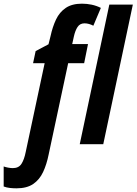

<svg xmlns="http://www.w3.org/2000/svg" viewBox="-134 -785 743 1045"><path d="M-44 240Q-62 240 -80 238Q-98 236 -114 230V121Q-103 125 -89 127.5Q-75 130 -64 130Q-32 130 -17 106.5Q-2 83 6 42L109 -441H46L60 -507L130 -544L141 -588Q152 -639 171 -679Q190 -719 224 -742Q258 -765 312 -765Q339 -765 365 -759.5Q391 -754 415 -742L374 -645Q363 -651 350.5 -654.5Q338 -658 326 -658Q301 -658 288 -638Q275 -618 268 -586L259 -545H345L324 -441H237L131 55Q120 110 100.5 151.5Q81 193 46.5 216.5Q12 240 -44 240ZM300 0 461 -760H589L428 0Z"/></svg>

Font: Noto Sans Condensed
Style: Bold Italic
Weight: 700
Width: 3
Italic angle: -12°
Designer: Monotype Design Team
Foundry: Monotype Imaging Inc.
Version: Version 2.013; ttfautohint (v1.8.4.7-5d5b)